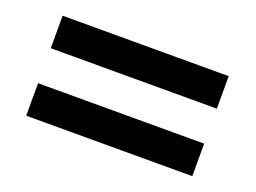

<svg xmlns="http://www.w3.org/2000/svg" viewBox="-57 -610 687 516"><g transform="rotate(20 286.0 -352.0)"><path d="M48 -402V-495H523V-402ZM48 -209V-302H523V-209Z"/></g></svg>

Font: Noto Sans Bassa Vah SemiBold
Style: Regular
Weight: 600
Designer: Monotype Design Team
Foundry: Monotype Imaging Inc.
Version: Version 2.002; ttfautohint (v1.8.4.7-5d5b)